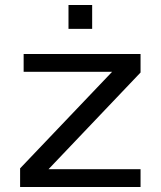

<svg xmlns="http://www.w3.org/2000/svg" viewBox="-20 -745 640 765"><path d="M347.2 -629.9H252.9V-725.1H347.2ZM540 0H60.1V-74.2L426.8 -459H74.2V-529.8H540V-456.1L173.3 -70.8H540Z"/></svg>

Font: Aurulent Sans Mono
Style: Regular
Weight: 400
Monospace: yes
Version: Version 2007.05.04